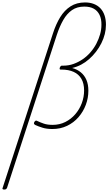

<svg xmlns="http://www.w3.org/2000/svg" viewBox="-129 -1038 888 1573"><path d="M-95 515Q-104 515 -107.5 511Q-111 507 -107 500L304 -762Q329 -840 364 -897Q399 -954 449 -986Q499 -1018 568 -1018Q608 -1018 640 -1005.5Q672 -993 694 -969.5Q716 -946 727.5 -912Q739 -878 739 -835Q739 -797 729.5 -759Q720 -721 701.5 -684Q683 -647 657.5 -614Q632 -581 601.5 -554Q571 -527 536 -508.5Q501 -490 462 -481Q503 -470 533 -445.5Q563 -421 579 -383.5Q595 -346 595 -295Q595 -235 574 -179Q553 -123 514 -78Q475 -33 420.5 -7Q366 19 300 19Q254 19 220 8.5Q186 -2 160 -14Q151 -19 149.5 -24.5Q148 -30 152 -38Q157 -46 162.5 -49Q168 -52 176 -47Q201 -35 230.5 -25Q260 -15 303 -15Q359 -15 406 -38.5Q453 -62 487.5 -102Q522 -142 541 -192.5Q560 -243 560 -297Q560 -354 538 -392Q516 -430 474.5 -449Q433 -468 374 -468H367Q363 -468 360.5 -471Q358 -474 361 -484Q365 -493 369 -496.5Q373 -500 377 -500H389Q434 -500 474 -514.5Q514 -529 549 -553Q584 -577 612.5 -610Q641 -643 660.5 -680.5Q680 -718 691 -757Q702 -796 702 -834Q703 -882 686.5 -916Q670 -950 639 -967Q608 -984 562 -984Q502 -984 460.5 -955Q419 -926 389.5 -874.5Q360 -823 337 -754L-71 500Q-74 507 -79 511Q-84 515 -95 515Z"/></svg>

Font: Playwrite MX Thin
Style: Regular
Weight: 250
Designer: Veronika Burian, José Scaglione
Foundry: TypeTogether
Version: Version 1.002